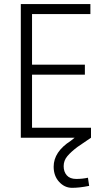

<svg xmlns="http://www.w3.org/2000/svg" viewBox="-20 -675 540 941"><path d="M417 236Q367 246 331.5 245.5Q296 245 269.5 216Q243 187 243 142Q243 69 327 15L396 -40L426 0L360 45Q328 69 310 90.5Q292 112 292 139.5Q292 167 307.5 184.5Q323 202 353.5 202Q384 202 411 196ZM82 0V-655H423V-606H137V-358H396V-309H137V-49H426V0Z"/></svg>

Font: Lekton
Style: Regular
Weight: 400
Designer: Paolo Mazzetti, Luciano Perondi, Raffaele Flato, Elena Papassissa, Emilio Macchia, Michela Povoleri, Tobias Seemiller, R
Version: Version 34.000